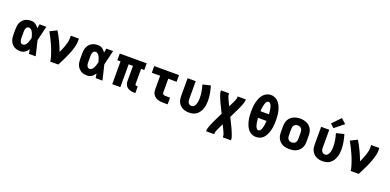

<svg xmlns="http://www.w3.org/2000/svg" viewBox="3 -1913 6593 3243"><g transform="rotate(20 3300.0 -292.0)"><path d="M264 8Q236 8 208 2.5Q180 -3 155.5 -17Q131 -31 112 -52.5Q93 -74 81.5 -100Q70 -126 65.5 -154Q61 -182 61 -210V-320Q61 -348 65.5 -376Q70 -404 81.5 -430Q93 -456 112 -477.5Q131 -499 155.5 -513Q180 -527 208 -532.5Q236 -538 264 -538Q286 -538 306.5 -532.5Q327 -527 344.5 -515Q362 -503 376.5 -487.5Q391 -472 403 -454Q406 -473 409 -492Q412 -511 415 -530H537Q521 -465 506.5 -399Q492 -333 475 -268Q492 -201 507.5 -134Q523 -67 539 0H417Q414 -20 410.5 -40Q407 -60 404 -80Q392 -61 378 -44.5Q364 -28 346 -16Q328 -4 307 2Q286 8 264 8ZM264 -112Q281 -112 296 -121Q311 -130 321 -143Q331 -156 338 -171.5Q345 -187 350.5 -203Q356 -219 360.5 -235.5Q365 -252 369 -268Q365 -284 360.5 -299.5Q356 -315 350.5 -330.5Q345 -346 338 -361Q331 -376 320.5 -389Q310 -402 295.5 -410Q281 -418 264 -418Q254 -418 244 -413.5Q234 -409 227.5 -400.5Q221 -392 217 -382.5Q213 -373 210.5 -362.5Q208 -352 207.5 -341.5Q207 -331 207 -320V-210Q207 -199 207.5 -188.5Q208 -178 210.5 -167.5Q213 -157 217 -147.5Q221 -138 227.5 -129.5Q234 -121 244 -116.5Q254 -112 264 -112Z M799 0Q799 -26 792.5 -51Q786 -76 778.5 -100.5Q771 -125 762.5 -149.5Q754 -174 745 -198Q736 -222 726 -245.5Q716 -269 705 -292.5Q694 -316 683 -339.5Q672 -363 660.5 -385.5Q649 -408 636.5 -431Q624 -454 611 -476L735 -538Q783 -460 822.5 -376.5Q862 -293 894 -207Q909 -240 922.5 -272.5Q936 -305 948 -338.5Q960 -372 968.5 -406.5Q977 -441 977 -477V-530H1123V-477Q1123 -445 1116.5 -413.5Q1110 -382 1100.5 -351Q1091 -320 1080 -290Q1069 -260 1056.5 -230.5Q1044 -201 1030.5 -172Q1017 -143 1003 -114Q989 -85 974.5 -56.5Q960 -28 945 0Z M1464 8Q1436 8 1408 2.5Q1380 -3 1355.5 -17Q1331 -31 1312 -52.5Q1293 -74 1281.5 -100Q1270 -126 1265.5 -154Q1261 -182 1261 -210V-320Q1261 -348 1265.5 -376Q1270 -404 1281.5 -430Q1293 -456 1312 -477.5Q1331 -499 1355.5 -513Q1380 -527 1408 -532.5Q1436 -538 1464 -538Q1486 -538 1506.5 -532.5Q1527 -527 1544.5 -515Q1562 -503 1576.5 -487.5Q1591 -472 1603 -454Q1606 -473 1609 -492Q1612 -511 1615 -530H1737Q1721 -465 1706.5 -399Q1692 -333 1675 -268Q1692 -201 1707.5 -134Q1723 -67 1739 0H1617Q1614 -20 1610.5 -40Q1607 -60 1604 -80Q1592 -61 1578 -44.5Q1564 -28 1546 -16Q1528 -4 1507 2Q1486 8 1464 8ZM1464 -112Q1481 -112 1496 -121Q1511 -130 1521 -143Q1531 -156 1538 -171.5Q1545 -187 1550.5 -203Q1556 -219 1560.5 -235.5Q1565 -252 1569 -268Q1565 -284 1560.5 -299.5Q1556 -315 1550.5 -330.5Q1545 -346 1538 -361Q1531 -376 1520.5 -389Q1510 -402 1495.5 -410Q1481 -418 1464 -418Q1454 -418 1444 -413.5Q1434 -409 1427.5 -400.5Q1421 -392 1417 -382.5Q1413 -373 1410.5 -362.5Q1408 -352 1407.5 -341.5Q1407 -331 1407 -320V-210Q1407 -199 1407.5 -188.5Q1408 -178 1410.5 -167.5Q1413 -157 1417 -147.5Q1421 -138 1427.5 -129.5Q1434 -121 1444 -116.5Q1454 -112 1464 -112Z M2313 8Q2291 8 2269.5 5Q2248 2 2228 -5.5Q2208 -13 2190.5 -26Q2173 -39 2161 -57.5Q2149 -76 2144 -97Q2139 -118 2139 -140V-410H2061V0H1915V-410H1858V-530H2342V-410H2285V-140Q2285 -134 2286.5 -128.5Q2288 -123 2292 -119Q2296 -115 2301.5 -113.5Q2307 -112 2313 -112H2333V8Z M2827 0Q2803 0 2778.5 -3Q2754 -6 2731 -14.5Q2708 -23 2687.5 -37Q2667 -51 2653 -71.5Q2639 -92 2633 -116Q2627 -140 2627 -165V-410H2477V-530H2923V-410H2773V-165Q2773 -155 2777 -145.5Q2781 -136 2789 -130Q2797 -124 2807 -122Q2817 -120 2827 -120H2911V0Z M3296 8Q3267 8 3238 2.5Q3209 -3 3182.5 -16Q3156 -29 3135 -50Q3114 -71 3100.5 -97Q3087 -123 3082 -152Q3077 -181 3077 -210V-530H3223V-210Q3223 -193 3226 -175.5Q3229 -158 3238 -143.5Q3247 -129 3262.5 -120.5Q3278 -112 3295 -112Q3309 -112 3322 -117Q3335 -122 3344 -132Q3353 -142 3359.5 -154Q3366 -166 3370.5 -179Q3375 -192 3377.5 -205Q3380 -218 3382 -231.5Q3384 -245 3384.5 -258.5Q3385 -272 3385 -286Q3385 -344 3375 -402Q3365 -460 3348 -516L3488 -550Q3507 -486 3519 -420Q3531 -354 3531 -287Q3531 -252 3526.5 -216.5Q3522 -181 3510 -147Q3498 -113 3478.5 -83Q3459 -53 3430.5 -31.5Q3402 -10 3367 -1Q3332 8 3296 8Z M3677 205V187Q3677 170 3682 153.5Q3687 137 3692.5 121.5Q3698 106 3704 90.5Q3710 75 3716.5 59.5Q3723 44 3730 28.5Q3737 13 3744 -2L3822 -163L3744 -323Q3737 -338 3730 -353.5Q3723 -369 3716.5 -384.5Q3710 -400 3704 -415.5Q3698 -431 3692.5 -446.5Q3687 -462 3682 -478.5Q3677 -495 3677 -512V-530H3823V-512Q3823 -496 3828.5 -480.5Q3834 -465 3840 -450Q3846 -435 3853 -420.5Q3860 -406 3867 -392V-391Q3869 -387 3871 -383Q3873 -379 3875 -375L3900 -324L3925 -375Q3927 -379 3929 -383Q3931 -387 3933 -391V-392Q3940 -406 3947 -420.5Q3954 -435 3960 -450Q3966 -465 3971.5 -480.5Q3977 -496 3977 -512V-530H4123V-512Q4123 -495 4118 -478.5Q4113 -462 4107.5 -446.5Q4102 -431 4096 -415.5Q4090 -400 4083.5 -384.5Q4077 -369 4070 -353.5Q4063 -338 4056 -323L3978 -163L4056 -2Q4063 13 4070 28.5Q4077 44 4083.5 59.5Q4090 75 4096 90.5Q4102 106 4107.5 121.5Q4113 137 4118 153.5Q4123 170 4123 187V205H3977V187Q3977 171 3971.5 155.5Q3966 140 3960 125Q3954 110 3947 95.5Q3940 81 3933 67V66Q3931 62 3929 58Q3927 54 3925 50L3900 -1L3875 50Q3873 54 3871 58Q3869 62 3867 66V67Q3860 81 3853 95.5Q3846 110 3840 125Q3834 140 3828.5 155.5Q3823 171 3823 187V205Z M4500 8Q4469 8 4439.5 -1.5Q4410 -11 4386.5 -30Q4363 -49 4346 -74.5Q4329 -100 4317 -128Q4305 -156 4297 -186Q4289 -216 4284.5 -246Q4280 -276 4278.5 -306.5Q4277 -337 4277 -368Q4277 -398 4278.5 -428.5Q4280 -459 4284.5 -489.5Q4289 -520 4297 -549.5Q4305 -579 4317 -607Q4329 -635 4346 -660.5Q4363 -686 4387 -705.5Q4411 -725 4440 -735.5Q4469 -746 4500 -746Q4531 -746 4560 -735.5Q4589 -725 4613 -705.5Q4637 -686 4654 -660.5Q4671 -635 4683 -607Q4695 -579 4703 -549.5Q4711 -520 4715.5 -489.5Q4720 -459 4721.5 -428.5Q4723 -398 4723 -367Q4723 -337 4721.5 -306.5Q4720 -276 4715.5 -246Q4711 -216 4703 -186Q4695 -156 4683 -128Q4671 -100 4654 -74.5Q4637 -49 4613.5 -30Q4590 -11 4560 -1.5Q4530 8 4500 8ZM4424 -427H4576Q4575 -441 4574 -455Q4573 -469 4571.5 -483Q4570 -497 4567.5 -511Q4565 -525 4562 -538.5Q4559 -552 4554 -565.5Q4549 -579 4543 -591.5Q4537 -604 4526 -613.5Q4515 -623 4501 -623Q4486 -623 4475 -613.5Q4464 -604 4457.5 -591.5Q4451 -579 4446.5 -566Q4442 -553 4438.5 -539Q4435 -525 4432.5 -511Q4430 -497 4428.5 -483.5Q4427 -470 4426 -455.5Q4425 -441 4424 -427ZM4500 -112Q4514 -112 4525 -121.5Q4536 -131 4543 -143.5Q4550 -156 4554 -169.5Q4558 -183 4561.5 -196.5Q4565 -210 4567.5 -224Q4570 -238 4571.5 -252Q4573 -266 4574 -280Q4575 -294 4576 -308H4424Q4425 -294 4426 -280Q4427 -266 4428.5 -252Q4430 -238 4432.5 -224Q4435 -210 4438.5 -196.5Q4442 -183 4446 -169.5Q4450 -156 4457 -143.5Q4464 -131 4475 -121.5Q4486 -112 4500 -112Z M5100 8Q5070 8 5040 3.5Q5010 -1 4982.5 -13.5Q4955 -26 4932.5 -47Q4910 -68 4895.5 -94Q4881 -120 4875 -150Q4869 -180 4869 -210V-320Q4869 -350 4875 -380Q4881 -410 4895.5 -436.5Q4910 -463 4932.5 -483.5Q4955 -504 4982.5 -516.5Q5010 -529 5040 -535Q5070 -541 5100 -541Q5130 -541 5160 -535Q5190 -529 5217.5 -516.5Q5245 -504 5267.5 -483.5Q5290 -463 5304.5 -436.5Q5319 -410 5325 -380Q5331 -350 5331 -320V-210Q5331 -180 5325 -150Q5319 -120 5304.5 -94Q5290 -68 5267.5 -47Q5245 -26 5217.5 -13.5Q5190 -1 5160 3.5Q5130 8 5100 8ZM5100 -112Q5118 -112 5136 -119Q5154 -126 5165.5 -140.5Q5177 -155 5181 -173.5Q5185 -192 5185 -210V-320Q5185 -339 5181 -357.5Q5177 -376 5165 -390.5Q5153 -405 5135 -411.5Q5117 -418 5099 -418Q5080 -418 5063 -411Q5046 -404 5034.5 -389.5Q5023 -375 5019 -356.5Q5015 -338 5015 -320V-210Q5015 -192 5019 -173.5Q5023 -155 5034.5 -140.5Q5046 -126 5064 -119Q5082 -112 5100 -112Z M5696 8Q5667 8 5638 2.5Q5609 -3 5582.5 -16Q5556 -29 5535 -50Q5514 -71 5500.5 -97Q5487 -123 5482 -152Q5477 -181 5477 -210V-530H5623V-210Q5623 -193 5626 -175.5Q5629 -158 5638 -143.5Q5647 -129 5662.5 -120.5Q5678 -112 5695 -112Q5709 -112 5722 -117Q5735 -122 5744 -132Q5753 -142 5759.5 -154Q5766 -166 5770.5 -179Q5775 -192 5777.5 -205Q5780 -218 5782 -231.5Q5784 -245 5784.5 -258.5Q5785 -272 5785 -286Q5785 -344 5775 -402Q5765 -460 5748 -516L5888 -550Q5907 -486 5919 -420Q5931 -354 5931 -287Q5931 -252 5926.5 -216.5Q5922 -181 5910 -147Q5898 -113 5878.5 -83Q5859 -53 5830.5 -31.5Q5802 -10 5767 -1Q5732 8 5696 8ZM5680 -580 5614 -640 5757 -789 5843 -711Z M6199 0Q6199 -26 6192.5 -51Q6186 -76 6178.5 -100.5Q6171 -125 6162.5 -149.5Q6154 -174 6145 -198Q6136 -222 6126 -245.5Q6116 -269 6105 -292.5Q6094 -316 6083 -339.5Q6072 -363 6060.5 -385.5Q6049 -408 6036.5 -431Q6024 -454 6011 -476L6135 -538Q6183 -460 6222.5 -376.5Q6262 -293 6294 -207Q6309 -240 6322.5 -272.5Q6336 -305 6348 -338.5Q6360 -372 6368.5 -406.5Q6377 -441 6377 -477V-530H6523V-477Q6523 -445 6516.5 -413.5Q6510 -382 6500.5 -351Q6491 -320 6480 -290Q6469 -260 6456.5 -230.5Q6444 -201 6430.5 -172Q6417 -143 6403 -114Q6389 -85 6374.5 -56.5Q6360 -28 6345 0Z"/></g></svg>

Font: Iosevka Curly Heavy Extended
Style: Regular
Weight: 900
Width: 7
Monospace: yes
Designer: Belleve Invis
Foundry: Belleve Invis
Version: Version 11.1.0; ttfautohint (v1.8.3)